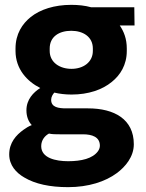

<svg xmlns="http://www.w3.org/2000/svg" viewBox="-20 -558 603 792"><path d="M18 79C18 124 47 155 80 174C125 201 186 214 261 214C345 214 415 191 462 156C497 130 532 89 532 37C532 -66 452 -111 343 -111H253C222 -111 191 -115 191 -146C191 -159 198 -169 204 -176C225 -171 249 -168 275 -168C345 -168 402 -188 441 -220C476 -248 503 -290 503 -348V-358C503 -398 491 -428 474 -453H535L534 -528H356C331 -535 303 -538 274 -538C204 -538 146 -519 107 -488C72 -460 44 -418 44 -358V-348C44 -273 92 -222 146 -195C118 -177 89 -148 89 -103C89 -76 98 -56 111 -42C98 -37 87 -30 76 -22C47 -1 18 30 18 79ZM150 45C150 20 165 2 182 -7C195 -4 211 -4 227 -4H322C360 -4 392 7 392 43C392 51 389 59 384 66C362 96 316 107 261 107C210 107 150 94 150 45ZM185 -348V-358C185 -407 224 -431 274 -431C323 -431 363 -406 363 -358V-348C363 -301 323 -274 275 -274C227 -274 185 -300 185 -348Z"/></svg>

Font: Asimov Pro
Style: Bd
Weight: 700
Designer: Google
Version: Version 2.000980; 2014